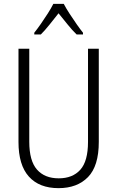

<svg xmlns="http://www.w3.org/2000/svg" viewBox="-20 -967 609 997"><path d="M493 -230Q493 -105 437 -47.5Q381 10 284 10Q184 10 130 -50Q76 -110 76 -230V-714H132V-231Q132 -132 172 -86.5Q212 -41 285 -41Q357 -41 397 -85.5Q437 -130 437 -230V-714H493ZM311 -947Q323 -924 341.5 -895.5Q360 -867 379 -840Q398 -813 411 -797V-788H378Q355 -810 331 -840Q307 -870 284 -898Q262 -870 237.5 -839.5Q213 -809 192 -788H158V-797Q174 -817 192.5 -843.5Q211 -870 228.5 -897.5Q246 -925 257 -947Z"/></svg>

Font: Noto Sans Khmer UI Condensed Light
Style: Regular
Weight: 300
Width: 3
Designer: Danh Hong and the Monotype Design Team
Foundry: Monotype Imaging Inc.
Version: Version 2.002; ttfautohint (v1.8.4.7-5d5b)